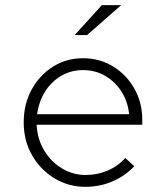

<svg xmlns="http://www.w3.org/2000/svg" viewBox="-20 -715 640 745"><path d="M311 10Q246 10 191.5 -23Q137 -56 104.5 -112.5Q72 -169 72 -240Q72 -311 102.5 -367Q133 -423 185 -456Q237 -489 302 -489Q367 -489 419 -457Q471 -425 501.5 -371Q532 -317 532 -250V-231H122Q125 -175 151.5 -131Q178 -87 220.5 -61.5Q263 -36 313 -36Q358 -36 398.5 -53.5Q439 -71 466 -102L501 -70Q465 -32 416 -11Q367 10 311 10ZM124 -272H481Q476 -321 451.5 -359.5Q427 -398 388.5 -420.5Q350 -443 302 -443Q256 -443 218 -421Q180 -399 155.5 -360.5Q131 -322 124 -272ZM270 -579 375 -695H450L318 -579Z"/></svg>

Font: Red Hat Mono VF Light
Style: Regular
Weight: 300
Monospace: yes
Designer: Pentagram, MCKL
Foundry: Pentagram, MCKL
Version: Version 1.023